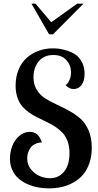

<svg xmlns="http://www.w3.org/2000/svg" viewBox="-20 -1012 533 1044"><path d="M439.9 -611.8Q439.9 -572.3 423.6 -550Q407.2 -527.8 379.9 -527.8Q356.4 -527.8 336.9 -548.8Q350.1 -558.6 358.2 -577.9Q366.2 -597.2 366.2 -618.2Q366.2 -656.2 341.6 -684.6Q316.9 -712.9 270 -712.9Q219.2 -712.9 190.7 -678.5Q162.1 -644 162.1 -591.8Q162.1 -552.7 179.7 -523.9Q197.3 -495.1 225.1 -477.5Q252.9 -460 286.6 -444.3Q320.3 -428.7 354.2 -410.4Q388.2 -392.1 416 -368.2Q443.8 -344.2 461.4 -303.7Q479 -263.2 479 -209Q479 -162.1 465.8 -124.3Q452.6 -86.4 430.7 -61.3Q408.7 -36.1 378.4 -19.3Q348.1 -2.4 315.2 4.9Q282.2 12.2 246.1 12.2Q214.4 12.2 184.6 6.6Q154.8 1 127.2 -11.7Q99.6 -24.4 79.1 -43Q58.6 -61.5 46.4 -88.6Q34.2 -115.7 34.2 -148.9Q34.2 -183.6 45.9 -216.1Q57.6 -248.5 83.3 -271.7Q108.9 -294.9 143.1 -294.9Q165.5 -294.9 180.9 -282.2Q196.3 -269.5 208 -237.8Q185.5 -236.8 168.9 -228Q152.3 -219.2 143.8 -205.3Q135.3 -191.4 131.6 -177.7Q127.9 -164.1 127.9 -149.9Q127.9 -116.2 148.7 -90.8Q169.4 -65.4 196.8 -54.2Q224.1 -43 252 -43Q299.3 -43 328.6 -78.9Q357.9 -114.7 357.9 -179.2Q357.9 -214.8 347.9 -242.7Q337.9 -270.5 321 -288.8Q304.2 -307.1 282 -321.8Q259.8 -336.4 235.6 -348.1Q211.4 -359.9 187.3 -371.6Q163.1 -383.3 140.9 -398.4Q118.7 -413.6 101.8 -432.6Q85 -451.7 75 -480.7Q64.9 -509.8 64.9 -546.9Q64.9 -595.2 81.5 -634.5Q98.1 -673.8 126.5 -698.5Q154.8 -723.1 190.7 -736.1Q226.6 -749 266.1 -749Q283.7 -749 302.2 -746.8Q320.8 -744.6 346.9 -736.1Q373 -727.5 392.3 -713.9Q411.6 -700.2 425.8 -673.6Q439.9 -647 439.9 -611.8ZM150.9 -992.2H172.9L258.8 -891.1L399.9 -992.2H434.1L268.1 -825.2H247.1Z"/></svg>

Font: Lobster Two
Style: Regular
Weight: 400
Designer: Pablo Impallari
Foundry: Pablo Impallari. www.impallari.com
Version: Version 1.006